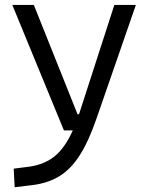

<svg xmlns="http://www.w3.org/2000/svg" viewBox="-20 -538 626 792"><path d="M40.5 234.4 36.6 157.7 101.6 149.4Q163.1 140.6 205.3 106.7Q247.6 72.8 280.3 0H243.7L30.8 -517.6H119.6L299.8 -66.9H306.2Q306.6 -68.4 307.1 -70.3L451.7 -517.6H540.5L377 -45.9Q344.7 46.9 308.1 103.8Q271.5 160.6 224.4 189.2Q177.2 217.8 113.3 225.6Z"/></svg>

Font: Cascadia Code NF SemiLight
Style: Regular
Weight: 350
Monospace: yes
Designer: Aaron Bell
Foundry: Saja Typeworks
Version: Version 2404.023; ttfautohint (v1.8.4)